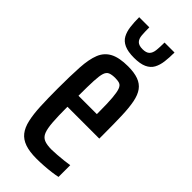

<svg xmlns="http://www.w3.org/2000/svg" viewBox="-228 -729 776 776"><g transform="rotate(45 159.5 -341.0)"><path d="M168 8Q129 8 103 -1Q77 -10 62 -29Q47 -48 40 -79Q33 -110 31 -153Q29 -196 29 -254Q29 -325 32 -375.5Q35 -426 47.5 -457Q60 -488 88.5 -503Q117 -518 167 -518Q202 -518 225.5 -509.5Q249 -501 262.5 -482.5Q276 -464 282 -433.5Q288 -403 289.5 -359Q291 -315 291 -255V-229H109Q109 -175 111.5 -142Q114 -109 121 -91.5Q128 -74 143.5 -67.5Q159 -61 186 -61Q198 -61 217 -62.5Q236 -64 254.5 -66Q273 -68 284 -70V-3Q271 0 252 2.5Q233 5 211 6.5Q189 8 168 8ZM214 -272V-305Q214 -354 211.5 -383Q209 -412 204 -426Q199 -440 189.5 -444Q180 -448 164 -448Q145 -448 133.5 -443.5Q122 -439 117 -424Q112 -409 110.5 -377.5Q109 -346 109 -292H234ZM159 -559Q124 -559 103.5 -568.5Q83 -578 73.5 -595.5Q64 -613 61 -637Q58 -661 58 -690H116Q116 -664 117.5 -645.5Q119 -627 128.5 -617.5Q138 -608 159 -608Q180 -608 189.5 -617.5Q199 -627 201 -645.5Q203 -664 203 -690H260Q260 -661 257 -637Q254 -613 244.5 -595.5Q235 -578 214.5 -568.5Q194 -559 159 -559Z"/></g></svg>

Font: Saira UltraCondensed SemiBold
Style: Regular
Weight: 600
Width: 1
Designer: Hector Gatti with collaboration of the Omnibus-Type team
Foundry: Omnibus-Type
Version: Version 1.101